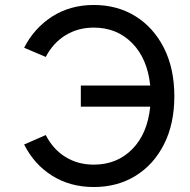

<svg xmlns="http://www.w3.org/2000/svg" viewBox="-20 -737 763 772"><path d="M357 15Q263 15 190.5 -30Q118 -75 77 -156L164 -194Q193 -137 243 -106Q293 -75 357 -75Q450 -75 511.5 -137Q573 -199 584 -308H305V-393H584Q573 -501 511.5 -563.5Q450 -626 357 -626Q293 -626 243 -595Q193 -564 164 -508L77 -545Q118 -625 190.5 -671Q263 -717 357 -717Q452 -717 525 -671.5Q598 -626 639.5 -543.5Q681 -461 681 -350Q681 -239 639.5 -157Q598 -75 525 -30Q452 15 357 15Z"/></svg>

Font: Zen Kaku Gothic Antique Medium
Style: Regular
Weight: 500
Designer: Yoshimichi Ohira
Foundry: Positype
Version: Version 1.002